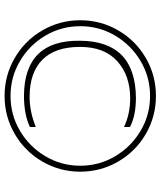

<svg xmlns="http://www.w3.org/2000/svg" viewBox="49 -743 704 842"><g transform="rotate(90 401.0 -322.0)"><path d="M536.9 -101.2V-126.8Q469 -99.8 404.7 -99.8Q299 -99.8 242.4 -155.4Q185.7 -210.9 185.7 -321Q185.7 -428.1 248.7 -484.5Q311.6 -540.9 411 -540.9Q479.8 -540.9 536.9 -513.9V-540Q487 -566.1 407.8 -566.1Q160.1 -563.4 158.7 -321Q155.1 -77.8 397.9 -75.1Q482.9 -75.1 536.9 -101.2ZM732.9 -321.9Q732.9 -411.9 688.4 -488.5Q643.9 -565.2 567.4 -609.5Q491 -653.8 400.6 -653.8Q310.7 -653.8 234.3 -609.5Q157.8 -565.2 113.3 -488.5Q68.8 -411.9 68.8 -321.9Q68.8 -232 113.3 -155.6Q157.8 -79.1 234.3 -34.6Q310.7 9.9 400.6 9.9Q491 9.9 567.4 -34.6Q643.9 -79.1 688.4 -155.6Q732.9 -232 732.9 -321.9ZM94.9 -321.9Q94.9 -405.1 136.2 -475Q177.6 -545 247.8 -586.6Q317.9 -628.1 400.6 -628.1Q483.8 -628.1 553.7 -586.6Q623.7 -545 665.2 -475Q706.8 -405.1 706.8 -321.9Q706.8 -239.2 665.2 -169.1Q623.7 -98.9 553.7 -57.6Q483.8 -16.2 400.6 -16.2Q317.9 -16.2 247.8 -57.6Q177.6 -98.9 136.2 -169.1Q94.9 -239.2 94.9 -321.9Z"/></g></svg>

Font: Arad-VF Thin Dots1
Style: Regular
Weight: 100
Designer: Mohammad Darvishi
Version: Version 1.000;August 30, 2024;FontCreator 15.0.0.2992 64-bit